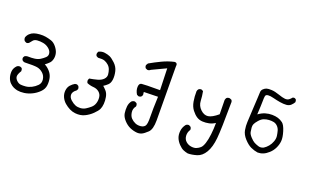

<svg xmlns="http://www.w3.org/2000/svg" viewBox="-79 -869 2658 1613"><g transform="rotate(20 1250.0 -63.0)"><path d="M121 298Q103 294 86.5 286.5Q70 279 53 262.5Q36 246 27.5 219.5Q19 193 21.5 164Q24 135 47 111Q60 100 77 102L91 108Q99 118 98 135Q77 169 77 187.5Q77 206 94.5 223.5Q112 241 132 243Q152 245 177 242.5Q202 240 228 227Q254 214 275 192.5Q296 171 292 138.5Q288 106 264 84.5Q240 63 211 58Q182 53 99 56Q88 55 79 47Q70 37 72 22L79 9Q94 -1 114 0Q139 1 167 -2.5Q195 -6 216 -19Q237 -32 254 -48Q271 -64 267 -87Q263 -110 240 -128Q217 -146 189.5 -151Q162 -156 136.5 -154Q111 -152 99.5 -137Q88 -122 79 -112Q69 -103 55 -104L40 -112Q29 -124 30 -142Q36 -162 52 -177.5Q68 -193 89 -200Q110 -207 139 -209Q168 -211 192 -207Q216 -203 242.5 -194.5Q269 -186 290.5 -159.5Q312 -133 318.5 -107.5Q325 -82 319.5 -57Q314 -32 300 -17.5Q286 -3 264 14Q287 24 310.5 49.5Q334 75 341 107Q348 139 344 172.5Q340 206 312.5 233.5Q285 261 250.5 277.5Q216 294 182.5 298.5Q149 303 121 298Z M644 312Q617 309 593 297Q569 285 546 265.5Q523 246 510.5 218Q498 190 501.5 160Q505 130 522 111Q539 92 559 81L576 79L590 87Q599 99 598 114L590 128Q559 150 558.5 175.5Q558 201 581 221.5Q604 242 624.5 250Q645 258 670 256.5Q695 255 716 242Q737 229 756 212.5Q775 196 783 171Q791 146 788 118Q785 90 764 72.5Q743 55 713 53Q683 51 655 39Q647 27 649 12L655 -2Q691 -8 724.5 -17Q758 -26 776.5 -45.5Q795 -65 793 -88Q791 -111 783.5 -131.5Q776 -152 759.5 -166.5Q743 -181 724 -188Q705 -195 665 -192L650 -200Q641 -210 644 -226L650 -240Q677 -254 704.5 -250Q732 -246 751.5 -237.5Q771 -229 801 -201Q831 -173 840 -135.5Q849 -98 845.5 -64Q842 -30 823 -12.5Q804 5 787 15Q798 24 816 43.5Q834 63 840 95Q846 127 843.5 156.5Q841 186 831.5 205.5Q822 225 793 253.5Q764 282 727.5 299.5Q691 317 644 312Z M1188 288Q1154 285 1123.5 271.5Q1093 258 1066.5 229Q1040 200 1035.5 170Q1031 140 1034 109.5Q1037 79 1055 57Q1068 47 1083 48L1099 56Q1108 68 1105 84Q1084 110 1088.5 142Q1093 174 1109.5 191.5Q1126 209 1148.5 219Q1171 229 1198 226Q1225 223 1237 205.5Q1249 188 1247.5 125Q1246 62 1251 -56L1125 -53L1128 -26L1120 -12Q1110 -3 1094 -4L1079 -12Q1060 -43 1061 -75Q1062 -107 1083.5 -110.5Q1105 -114 1248 -114L1242 -307L1117 -248Q1104 -236 1088 -238L1073 -245Q1063 -256 1065 -272L1076 -290Q1125 -318 1176.5 -342.5Q1228 -367 1282 -379Q1311 -380 1305 -345Q1308 53 1308 134Q1308 215 1278.5 243Q1249 271 1230 280Q1211 289 1188 288Z M1648 306Q1627 302 1607 293.5Q1587 285 1564.5 261.5Q1542 238 1531.5 211.5Q1521 185 1524.5 150.5Q1528 116 1550 88Q1562 77 1578 79L1593 87Q1602 97 1601 113Q1583 140 1585 170.5Q1587 201 1607.5 219.5Q1628 238 1655.5 242Q1683 246 1702 238Q1721 230 1735.5 217Q1750 204 1761 171Q1772 138 1778 87.5Q1784 37 1784 -16Q1758 1 1730 7Q1702 13 1673 11.5Q1644 10 1621 -4.5Q1598 -19 1575.5 -48Q1553 -77 1545.5 -120Q1538 -163 1539 -210Q1541 -222 1548 -230Q1559 -240 1575 -238L1590 -230Q1598 -189 1600 -146Q1602 -103 1634 -72.5Q1666 -42 1701 -46.5Q1736 -51 1788 -95L1786 -222Q1788 -234 1795 -243Q1807 -252 1823 -250L1839 -243Q1848 -232 1846 -216Q1845 19 1837 100.5Q1829 182 1800 231Q1771 280 1727.5 293Q1684 306 1648 306Z M2197 98Q2164 93 2134 79Q2104 65 2072 30Q2040 -5 2033.5 -42.5Q2027 -80 2029 -113Q2031 -146 2034.5 -220.5Q2038 -295 2040.5 -330.5Q2043 -366 2043 -384Q2043 -402 2056.5 -415Q2070 -428 2085 -432.5Q2100 -437 2129.5 -435.5Q2159 -434 2197.5 -420.5Q2236 -407 2258 -405Q2280 -403 2294 -414Q2308 -425 2313 -432.5Q2318 -440 2332 -439L2345 -433Q2352 -423 2351 -408Q2344 -394 2328 -378.5Q2312 -363 2287 -361Q2262 -359 2229 -364.5Q2196 -370 2165.5 -378Q2135 -386 2115.5 -384Q2096 -382 2093 -368Q2090 -354 2090 -322Q2090 -290 2085 -202Q2115 -224 2145 -233Q2175 -242 2205 -241.5Q2235 -241 2258 -234Q2281 -227 2301.5 -211.5Q2322 -196 2338 -144.5Q2354 -93 2351 -60Q2348 -27 2333 4Q2318 35 2293.5 57Q2269 79 2246 88.5Q2223 98 2197 98ZM2231 42Q2252 29 2269 8.5Q2286 -12 2295.5 -38.5Q2305 -65 2302 -87.5Q2299 -110 2293 -132Q2287 -154 2271.5 -169.5Q2256 -185 2236.5 -189Q2217 -193 2194 -191.5Q2171 -190 2150 -182Q2129 -174 2109.5 -151.5Q2090 -129 2083.5 -114.5Q2077 -100 2078.5 -81.5Q2080 -63 2083.5 -44Q2087 -25 2108.5 -2Q2130 21 2145.5 29.5Q2161 38 2184 45.5Q2207 53 2231 42Z"/></g></svg>

Font: NaniFont Regular
Style: Regular
Weight: 400
Designer: Nanigashitei
Version: Version 1.036